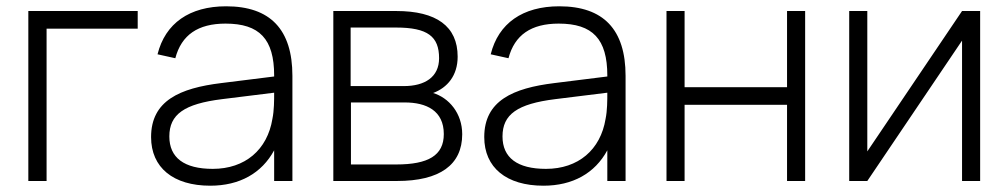

<svg xmlns="http://www.w3.org/2000/svg" viewBox="-20 -575 3204 610"><path d="M128 0V-484H417.5V-540H70V0Z M698.5 -555C582 -555 505 -501 480.5 -402.5L537 -390C556.5 -464 609 -500 696.5 -500C804.5 -500 851 -451 851 -335V-332L682.5 -311C552 -295 460 -255.5 460 -139.5C460 -42.5 530.5 15 648 15C741 15 811.5 -24.5 851 -97.5V0H909V-334C909 -481.5 838.5 -555 698.5 -555ZM851 -280.5C851 -257 851 -224 845.5 -197.5C829.5 -99 758.5 -38.5 656 -38.5C565 -38.5 518 -74 518 -141.5C518 -211.5 565 -245 685.5 -260Z M1241.5 0C1377 0 1448.5 -51 1448.5 -148.5C1448.5 -215.5 1406 -264.5 1356 -279.5C1401.5 -296.5 1434 -335 1434 -395C1434 -491.5 1366.5 -540 1239 -540H1039V0ZM1238 -487.5C1339 -487.5 1375 -459 1375 -390C1375 -330 1329.5 -301.5 1263 -301.5H1094V-487.5ZM1095 -52.5V-249.5H1266C1334.5 -249.5 1390 -223.5 1390 -149C1390 -81 1340.5 -52.5 1239 -52.5Z M1757 -555C1640.5 -555 1563.5 -501 1539 -402.5L1595.5 -390C1615 -464 1667.5 -500 1755 -500C1863 -500 1909.5 -451 1909.5 -335V-332L1741 -311C1610.5 -295 1518.5 -255.5 1518.5 -139.5C1518.5 -42.5 1589 15 1706.5 15C1799.5 15 1870 -24.5 1909.5 -97.5V0H1967.5V-334C1967.5 -481.5 1897 -555 1757 -555ZM1909.5 -280.5C1909.5 -257 1909.5 -224 1904 -197.5C1888 -99 1817 -38.5 1714.5 -38.5C1623.5 -38.5 1576.5 -74 1576.5 -141.5C1576.5 -211.5 1623.5 -245 1744 -260Z M2155 0V-242H2480.5V0H2538V-540H2480.5V-298H2155V-540H2097.5V0Z M3036.5 -540 2735.5 -94V-540H2678V0H2735.5L3036.5 -446V0H3094V-540Z"/></svg>

Font: Vela Sans Light
Style: Regular
Weight: 300
Designer: Principal design: Mikhail Sharanda - project Manrope.
Design modification: Ravid Balaliev
Foundry: Mikhail Sharanda
Version: Version 1.001